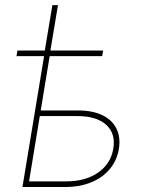

<svg xmlns="http://www.w3.org/2000/svg" viewBox="-20 -748 573 768"><path d="M45.9 -523.4 49.8 -545.9H392.6L388.7 -523.4ZM159.2 -545.9 189.5 -727.5H211.9L181.6 -545.9ZM133.3 -306.2H292Q350.1 -306.2 389.2 -287.4Q428.2 -268.6 445.6 -234.1Q462.9 -199.7 455.6 -152.8Q447.8 -106 418.9 -71.5Q390.1 -37.1 344.7 -18.6Q299.3 0 241.2 0H69.8L159.2 -541H181.6L96.2 -22.5H244.6Q321.8 -22.5 372.3 -57.6Q422.9 -92.8 433.1 -152.8Q443.4 -213.4 405 -248.5Q366.7 -283.7 289.1 -283.7H129.4Z"/></svg>

Font: Inter 17pt Thin
Style: Italic
Weight: 250
Italic angle: -9.3988°
Version: Version 4.001;git-66647c0bb